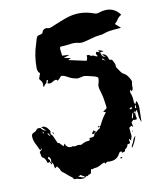

<svg xmlns="http://www.w3.org/2000/svg" viewBox="-92 -852 850 1005"><g transform="rotate(-10 332.5 -350.0)"><path d="M490.7 -509.3 477.1 -524.4 472.7 -520ZM274.4 72.8Q278.3 72.8 281.7 71.8L257.8 57.1Q251 60.1 244.1 64Q252.4 65.4 259.8 69.1Q267.1 72.8 274.4 72.8ZM587.9 -211.4 594.7 -213.9 592.3 -226.1Q590.3 -217.3 587.9 -211.4ZM606 -236.8V-248Q606.4 -253.4 606.4 -259.3Q606 -254.9 602.8 -250.5Q599.6 -246.1 599.6 -242.7Q599.6 -240.2 601.6 -237.3ZM578.1 -187.5Q584 -202.1 584 -207.5Q584 -212.4 582 -217.8L573.2 -189ZM134.8 -172.4 138.2 -174.3 126.5 -189.9 126 -185.5Q126 -183.1 127.2 -180.9Q128.4 -178.7 130.9 -176.5Q133.3 -174.3 134.8 -172.4ZM577.1 -235.8Q582 -235.8 585.4 -244.6L580.1 -245.1Q572.8 -245.1 570.3 -238.3Q574.2 -235.8 577.1 -235.8ZM105.5 -189.9 108.4 -191.4 103 -201.2 100.1 -199.2ZM118.7 -23.4 111.3 -37.1 118.2 -39.1 122.1 -24.9ZM366.2 -141.1Q358.9 -144.5 353.5 -146L367.7 -163.1L367.2 -161.1Q367.2 -156.7 371.6 -155.5Q376 -154.3 376 -151.9Q376 -150.4 375 -147.9Q373 -148.9 371.1 -148.9Q367.2 -148.9 366.2 -141.1ZM547.9 -35.6 547.4 -40.5Q547.4 -47.4 553.7 -56.6Q558.1 -62.5 560.5 -71.3Q565.4 -86.4 576.2 -95.2Q566.4 -60.5 547.9 -35.6ZM402.3 -172.9 391.1 -172.4 395 -181.2 398.4 -174.8Q403.3 -175.3 405.3 -178.7Q421.4 -210.9 430.7 -223.6Q432.1 -225.1 445.3 -243.7Q438.5 -245.6 432.1 -248.5L438.5 -253.4Q453.1 -261.2 453.1 -266.1Q453.1 -272.9 448.7 -300.8Q446.3 -323.7 439.5 -345.7Q430.7 -373 430.7 -382.8Q430.7 -390.1 433.1 -397.5Q438 -412.1 438 -422.4Q438 -426.8 436.5 -429.2Q432.6 -435.1 414.1 -439.5Q375.5 -449.7 363.8 -449.7Q360.4 -449.7 340.8 -444.8Q335.9 -443.4 329.1 -443.4Q301.3 -447.3 277.3 -461.9Q265.1 -469.2 251 -471.2Q244.6 -471.2 237.8 -460Q231.4 -453.6 225.6 -449.2Q222.2 -456.1 216.3 -456.1Q213.9 -456.1 206.5 -453.1Q202.1 -451.7 199.2 -449.2Q191.4 -442.9 181.6 -442.9Q176.8 -442.9 170.9 -444.8L176.3 -462.9Q169.9 -462.9 168.5 -460.7Q167 -458.5 167 -454.6Q167 -448.2 162.4 -445.8Q157.7 -443.4 153.8 -436.5L149.4 -430.7Q148.9 -431.2 147.9 -431.4Q147 -431.6 146 -432.1Q146 -435.5 146.5 -438.7Q147 -441.9 147 -444.3Q147 -457 136.7 -468.3L131.3 -475.1Q132.3 -476.1 141.6 -504.9Q129.4 -510.7 128.4 -534.2Q128.4 -601.1 147 -656.2L156.7 -688.5Q160.2 -700.2 172.4 -702.1Q180.2 -703.1 186 -706.1Q191.9 -709 193.8 -718.3Q194.3 -721.7 199.2 -725.1Q206.5 -731 214.4 -731Q216.3 -731 217.8 -730.5Q223.6 -728.5 232.4 -728.5Q243.2 -731 262.7 -740.2Q299.3 -755.4 322.8 -763.7Q360.8 -777.8 398.4 -777.8Q437.5 -777.8 476.6 -762.7Q482.4 -760.7 488.3 -760.7Q494.1 -760.7 500 -762.7Q520 -770.5 545.9 -770.5Q587.4 -768.1 613.3 -731.9Q597.7 -723.6 588.9 -709Q582 -698.2 571.8 -689.9L600.1 -665L580.6 -663.1Q530.3 -659.7 514.4 -653.1Q498.5 -646.5 482.4 -645.8Q466.3 -645 437 -636.2Q394 -624 381.3 -624Q376.5 -624 371.6 -625Q357.4 -628.9 342.8 -628.9Q331.5 -628.9 320.3 -626.5Q304.7 -624.5 289.1 -623.5Q271.5 -623.5 269.3 -620.8Q267.1 -618.2 267.1 -610.8Q268.6 -592.8 271.5 -574.7L305.2 -572.8Q305.2 -570.8 305.7 -570.3L280.3 -563V-561L313.5 -554.7L298.8 -546.4Q381.3 -527.8 393.1 -525.9Q398.4 -536.6 398.4 -543.5Q397.9 -548.3 397.9 -553.7Q400.9 -554.7 406.2 -554.7Q412.6 -554.7 416.5 -549.3Q418.9 -546.9 422.4 -546.9L426.8 -547.4Q434.6 -547.4 446.3 -540Q447.3 -539.6 449.2 -539.6H451.7Q453.1 -539.6 453.6 -539.1Q453.1 -543.5 450.2 -547.1Q447.3 -550.8 447.3 -554.7Q447.3 -558.6 451.7 -563.5L470.2 -558.1L462.4 -566.9L464.4 -570.3L487.8 -561.5L487.3 -559.1L470.7 -558.1Q474.6 -537.1 481.9 -533.2Q486.3 -530.8 495.1 -528.3L481 -541Q480.5 -542 480.5 -543.2Q480.5 -544.4 480 -545.9Q500 -542.5 506.8 -523.4Q509.3 -508.8 517.1 -508.8L522 -509.3Q523.4 -509.3 524.4 -508.1Q525.4 -506.8 525.9 -506.3Q528.3 -501 531.2 -496.1Q538.6 -483.4 538.6 -476.1L538.1 -470.7Q538.1 -465.3 550.8 -448.7L559.1 -437Q564.5 -428.7 573.7 -424.6Q583 -420.4 589.8 -411.6Q596.7 -402.8 601.6 -394Q607.9 -382.8 607.9 -376.5Q607.9 -372.6 606.4 -368.7Q605 -362.8 605 -353.5L605.5 -346.7Q605.5 -334 597.2 -328.1L592.3 -337.9Q588.9 -331.1 588.9 -324.7Q588.9 -322.3 589.8 -320.3Q598.6 -300.3 598.6 -273.4Q598.6 -262.2 606.4 -259.3L610.8 -272L615.2 -271Q621.6 -252 622.1 -239.7Q622.1 -208 621.1 -193.4Q620.1 -176.8 620.1 -160.2Q609.9 -182.6 609.9 -206.5L606.9 -225.6Q604.5 -225.6 603.5 -226.1L595.2 -213.9Q595.7 -210.4 595.7 -206.5Q595.7 -198.7 597.7 -190.9Q599.1 -186 599.1 -183.1Q599.1 -177.7 591.3 -177.7Q586.9 -177.7 581.1 -178.7H579.1L568.4 -167.5L573.2 -142.1L564.5 -150.4L551.8 -142.1Q554.7 -119.6 556.2 -96.7Q555.7 -93.3 549.3 -74.7Q546.4 -78.1 544.9 -80.6Q543.5 -83 542 -84.5Q539.1 -82.5 539.1 -79.6Q540 -76.7 541 -73.5Q542 -70.3 542.5 -67.4Q542.5 -64 539.6 -60.5Q536.1 -59.6 527.3 -58.1Q525.4 -42 510.3 -34.7Q510.3 -26.4 506.8 -24.2Q503.4 -22 498 -21.2Q492.7 -20.5 488.8 -17.6L494.1 -24.4Q488.8 -26.9 484.9 -26.9Q480 -26.9 476.1 -19Q460 13.7 423.8 13.7L416.5 14.2Q411.1 14.2 406.2 13.2L396 22L392.1 14.2Q379.4 17.1 368.2 24.9Q352.1 34.2 336.4 34.2Q329.6 34.2 326.7 38.6Q324.7 38.6 317.4 36.1L312.5 58.1Q309.6 61 304.7 62Q296.4 63 294.9 70.3L289.6 66.4L282.2 72.3Q276.9 77.1 271.7 77.6Q266.6 78.1 259.8 78.1Q247.6 77.1 244.6 75.7Q239.7 72.8 219.2 72.8Q217.8 63.5 206.1 57.1Q198.7 52.2 177.7 33.2Q176.3 31.7 174.1 30.5Q171.9 29.3 170.2 27.6Q168.5 25.9 166 24.4Q159.2 17.6 158.7 15.6Q158.7 9.3 150.9 0Q147 -3.4 144 -8.8L133.3 -0.5L131.8 -1.5Q129.9 -18.1 128.4 -22.5Q126 -28.8 121.6 -34.2Q119.6 -36.6 118.7 -39.1Q119.6 -43 119.6 -46.4Q119.6 -57.1 109.9 -65.9Q109.4 -65.9 109.4 -65.4Q105 -61.5 105 -58.6Q105 -56.2 108.4 -53Q111.8 -49.8 112.8 -47.4Q113.8 -44.9 113.8 -43.5Q113.8 -40.5 111.3 -37.6L99.1 -34.7Q96.2 -45.9 91.1 -55.2Q85.9 -64.5 74.2 -69.8L68.4 -97.2Q68.8 -100.1 75 -103.8Q81.1 -107.4 81.1 -110.8Q81.1 -113.3 79.1 -116.7L76.2 -107.4Q74.7 -108.9 72 -110.4Q69.3 -111.8 68.4 -113.8Q64 -125 58.6 -135.7Q43 -162.6 43 -185.1Q43 -190.4 43.9 -193.4Q47.4 -201.7 61.5 -206.5Q65.4 -208 70.3 -213.9Q75.2 -222.2 83.5 -222.2Q88.4 -221.7 93.8 -221.7Q101.1 -207.5 122.1 -201.7L98.1 -225.1Q105 -226.1 109.9 -226.1Q125 -222.7 133.3 -210Q134.8 -207.5 136.7 -205.6Q142.6 -198.7 142.6 -194.3Q142.6 -190.9 140.6 -187Q140.6 -179.2 147 -174.3Q151.4 -170.9 164.1 -139.6L169.4 -127.9L176.8 -127L196.3 -106.4L204.1 -119.6Q210.9 -95.7 233.4 -95.7Q240.7 -95.7 243.2 -98.6Q247.6 -96.2 252.4 -96.2Q259.3 -96.2 264.4 -97.9Q269.5 -99.6 274.9 -99.6Q278.3 -99.6 280.8 -98.9Q283.2 -98.1 285.6 -98.1Q290.5 -98.1 292.5 -99.6Q310.5 -111.3 331.5 -111.8Q337.4 -112.3 337.4 -116.2L336.9 -125Q340.8 -126 345.7 -126Q353 -126 358.9 -128.4Q364.7 -130.9 366.7 -141.1L382.8 -154.3Q388.7 -161.1 397.9 -165Q398.9 -165.5 399.9 -168Q400.4 -169.4 402.3 -172.9ZM483.9 8.8Q481.9 8.8 478 7.3Q478.5 2 481.9 2Q484.9 2.4 489.7 2.4Q486.3 8.8 483.9 8.8ZM159.7 -176.8Q155.3 -176.8 152.8 -185.5L151.9 -188.5L154.3 -189.5ZM564.9 -118.2H563L563.5 -127.9H564.9ZM118.7 -39.1H118.2V-39.6ZM366.2 -140.6V-141.1H366.7Z"/></g></svg>

Font: Pinzelan
Style: Regular
Weight: 400
Designer: GGBot
Version: 1.01